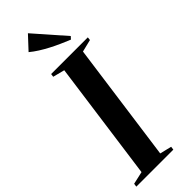

<svg xmlns="http://www.w3.org/2000/svg" viewBox="-340 -1002 1020 1020"><g transform="rotate(-45 170.0 -492.0)"><path d="M-19 0 -16.5 -19 55 -35 147.5 -708 81.5 -725 84 -743H359.5L357.5 -725L288 -708L195.5 -35L261.5 -19L259 0ZM287.5 -798Q260.5 -809 232.5 -821.5Q204.5 -834 177.8 -848Q151 -862 126.5 -877.5Q102 -893 81.5 -910L150 -983.5L300.5 -812Z"/></g></svg>

Font: Merriweather 144pt SemiBold
Style: Italic
Weight: 600
Italic angle: -7.8°
Version: Version 2.101